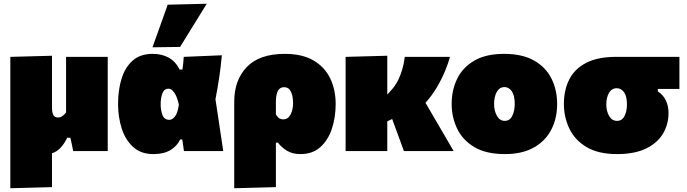

<svg xmlns="http://www.w3.org/2000/svg" viewBox="-20 -805 3662 1023"><path d="M35 198V-502L257 -508V-232Q257 -206 264 -192.5Q271 -179 289 -179Q302 -179 313 -187Q324 -195 332 -206V-502H554V0H370Q366.5 -17.5 362.8 -35.5Q359 -53.5 355 -71H338Q323 -39.5 303 -18Q283 3.5 257 11.5V192Z M796.5 16Q731 16 689.5 -21.8Q648 -59.5 628.5 -120.5Q609 -181.5 609 -251Q609 -325.5 627.8 -386Q646.5 -446.5 687 -482.2Q727.5 -518 793.5 -518Q842.5 -518 879 -497.8Q915.5 -477.5 937 -434.5H952Q954.5 -451 956.2 -467.5Q958 -484 959 -502L1162 -510.5Q1157 -452.5 1147.8 -391Q1138.5 -329.5 1128 -276.5Q1138.5 -207 1148.8 -138.2Q1159 -69.5 1169.5 0H960Q958 -15.5 955.8 -31Q953.5 -46.5 951 -62H940Q923.5 -26.5 888 -5.2Q852.5 16 796.5 16ZM883 -166.5Q897.5 -166.5 912 -184.2Q926.5 -202 933 -247.5Q923.5 -290.5 908.5 -311.5Q893.5 -332.5 879 -332.5Q854.5 -332.5 845.2 -307.8Q836 -283 836 -249Q836 -217 845.8 -191.8Q855.5 -166.5 883 -166.5ZM792.5 -553Q813 -610 833.2 -666.8Q853.5 -723.5 873.5 -780L1081.5 -785Q1044.5 -725 1009 -667.5Q973.5 -610 939.5 -555Z M1228 198V-263Q1228 -378 1295 -448Q1362 -518 1497.5 -518Q1591.5 -518 1651.5 -482.2Q1711.5 -446.5 1740 -386Q1768.5 -325.5 1768.5 -251Q1768.5 -181.5 1748.8 -120.5Q1729 -59.5 1687.5 -21.8Q1646 16 1580.5 16Q1540 16 1510.8 -0.8Q1481.5 -17.5 1461 -45H1450V192ZM1488.5 -169Q1515 -169 1528.2 -194.8Q1541.5 -220.5 1541.5 -254.5Q1541.5 -294 1529.8 -317.2Q1518 -340.5 1493.5 -340.5Q1471 -340.5 1460.5 -320.2Q1450 -300 1450 -263V-197Q1454 -186 1464.2 -177.5Q1474.5 -169 1488.5 -169Z M1821.5 0V-502L2043.5 -508V-301L2069.5 -330Q2096.5 -360 2114 -407.5Q2131.5 -455 2136.5 -502H2377.5Q2369 -469.5 2351.2 -426.5Q2333.5 -383.5 2307.2 -339Q2281 -294.5 2247 -257.5L2291.5 -181Q2315.5 -140 2343 -93Q2370.5 -46 2397 0H2132Q2122.5 -26.5 2113.2 -52Q2104 -77.5 2094 -104L2069.5 -171L2043.5 -158.5V0Z M2670.5 16Q2569.5 16 2507 -21.5Q2444.5 -59 2415.5 -120Q2386.5 -181 2386.5 -251Q2386.5 -326 2416.5 -386.5Q2446.5 -447 2508.2 -482.5Q2570 -518 2665.5 -518Q2763.5 -518 2826 -482.2Q2888.5 -446.5 2918.5 -386Q2948.5 -325.5 2948.5 -251Q2948.5 -174 2917.2 -113.8Q2886 -53.5 2824 -18.8Q2762 16 2670.5 16ZM2669.5 -161Q2696.5 -161 2709.5 -188Q2722.5 -215 2722.5 -251Q2722.5 -297 2706.8 -319Q2691 -341 2668.5 -341Q2641.5 -341 2627 -315.5Q2612.5 -290 2612.5 -251Q2612.5 -215 2627.5 -188Q2642.5 -161 2669.5 -161Z M3268.5 16Q3167.5 16 3105 -21.5Q3042.5 -59 3013.5 -120Q2984.5 -181 2984.5 -251Q2984.5 -326 3013.5 -382.5Q3042.5 -439 3104 -470.5Q3165.5 -502 3262.5 -502H3600V-331H3485V-318Q3515 -298.5 3528.5 -268.5Q3542 -238.5 3542 -203.5Q3542 -141.5 3511.8 -91.8Q3481.5 -42 3420.8 -13Q3360 16 3268.5 16ZM3267.5 -161Q3294.5 -161 3307.5 -187Q3320.5 -213 3320.5 -248Q3320.5 -292.5 3304.8 -313.8Q3289 -335 3266.5 -335Q3239.5 -335 3225 -310.5Q3210.5 -286 3210.5 -248Q3210.5 -213 3225.5 -187Q3240.5 -161 3267.5 -161Z"/></svg>

Font: Commissioner Black
Style: Regular
Weight: 900
Designer: Kostas Bartsokas
Foundry: Kostas Bartsokas
Version: Version 1.000; ttfautohint (v1.8.3)